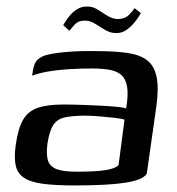

<svg xmlns="http://www.w3.org/2000/svg" viewBox="-20 -560 539 586"><path d="M208 6Q146 6 108 0.5Q70 -5 51 -19Q32 -33 27.5 -57Q23 -81 28 -117Q35 -168 50.5 -194.5Q66 -221 95.5 -231Q125 -241 173 -241Q199 -241 229 -240Q259 -239 287.5 -237.5Q316 -236 337 -234Q358 -232 365 -229Q372 -271 368 -295Q364 -319 350.5 -331Q337 -343 314 -347Q291 -351 261 -351Q227 -351 192.5 -349Q158 -347 128.5 -342Q99 -337 78 -329L81 -348Q85 -371 98.5 -381Q112 -391 130 -394Q151 -399 190.5 -402Q230 -405 274 -404Q330 -404 368.5 -398.5Q407 -393 429 -376Q451 -359 458 -325Q465 -291 457 -234L428 -30Q417 -11 363.5 -2.5Q310 6 208 6ZM213 -36Q273 -36 303.5 -41Q334 -46 342 -57L360 -195Q351 -198 329 -200.5Q307 -203 282 -205Q257 -207 240 -207Q203 -207 179 -202Q155 -197 143 -179Q131 -161 125 -123Q121 -92 125.5 -73Q130 -54 150 -45Q170 -36 213 -36ZM335 -459Q317 -459 301 -468.5Q285 -478 269.5 -488Q254 -498 236 -497Q219 -497 208 -485Q197 -473 192 -466L173 -483Q174 -485 179.5 -494Q185 -503 194.5 -514Q204 -525 216.5 -532.5Q229 -540 244 -540Q262 -541 277.5 -531Q293 -521 308.5 -511.5Q324 -502 340 -502Q361 -502 373.5 -514.5Q386 -527 391 -535L410 -520Q409 -518 403 -508.5Q397 -499 387 -487.5Q377 -476 364 -467.5Q351 -459 335 -459Z"/></svg>

Font: Genos Medium
Style: Italic
Weight: 500
Italic angle: -8°
Designer: Robert E. Leuschke
Foundry: Robert E. Leuschke
Version: Version 1.010